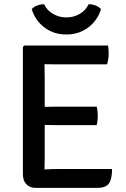

<svg xmlns="http://www.w3.org/2000/svg" viewBox="-20 -902 606 923"><path d="M90.1 -676.6 96.5 -683H193.9V-595.6Q193.9 -574.6 194.4 -561.3Q194.9 -548 194.9 -527.5V-138Q194.9 -124.6 194.4 -113.1Q193.9 -101.7 193.9 -87.5V1.1H151.2Q123 1.1 106.6 -16.4Q90.1 -33.8 90.1 -64.8ZM444.8 -389.2Q447.6 -378.6 448.8 -366Q450.1 -353.4 450.1 -344.9Q450.1 -335.9 448.8 -323.7Q447.6 -311.5 444.8 -300.5H257.2Q245.7 -300.5 228.2 -300.9Q210.6 -301.2 191.9 -301.5Q173.1 -301.7 158 -301.9V-387.8Q173.1 -388 191.9 -388.3Q210.6 -388.5 228.2 -388.9Q245.7 -389.2 257.2 -389.2ZM499.2 -683Q501.4 -670.8 501.9 -660.2Q502.4 -649.6 502.4 -640.6Q502.4 -631.6 500.4 -618.3Q498.5 -605 494.2 -592.8H257.2Q245.7 -592.8 228.2 -592.9Q210.6 -593.1 191.9 -593.4Q173.1 -593.6 158 -594.1V-683ZM518.7 -89.5Q518.7 -40.9 503.6 -19.9Q488.5 1.1 448.1 1.1H158V-85.1Q182.2 -86.6 205.6 -88.1Q228.9 -89.5 259.8 -89.5ZM465.5 -858.2Q449.5 -804.5 404.7 -770.4Q359.8 -736.2 299 -736.2Q237.5 -736.2 193 -770.4Q148.5 -804.5 132.5 -858.2Q143 -869.9 159.2 -875.8Q175.5 -881.7 192 -881.7Q205.5 -852.1 234.8 -835.2Q264.2 -818.2 299 -818.2Q333.8 -818.2 363.2 -835.2Q392.5 -852.1 406 -881.7Q422.5 -881.7 438.8 -875.8Q455 -869.9 465.5 -858.2Z"/></svg>

Font: Signika SC
Style: Regular
Weight: 300
Designer: Anna Giedryś
Foundry: Anna Giedryś
Version: Version 2.000